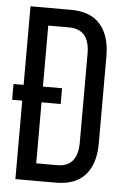

<svg xmlns="http://www.w3.org/2000/svg" viewBox="-52 -738 500 775"><g transform="rotate(5 197.5 -350.0)"><path d="M-1 -317.9V-381.8H40V-700.2H204.1Q283.7 -700.2 323.2 -654.5Q362.8 -608.9 362.8 -525.9V-172.9Q362.8 -90.3 323.2 -45.2Q283.7 0 204.1 0H40V-317.9ZM118.2 -70.8H203.1Q286.1 -70.8 286.1 -169.9V-529.8Q286.1 -628.9 202.1 -628.9H118.2V-381.8H195.8V-317.9H118.2Z"/></g></svg>

Font: Bebas Neue Regular
Style: Regular
Weight: 400
Designer: Ryoichi Tsunekawa
Foundry: Ryoichi Tsunekawa
Version: Version 001.003